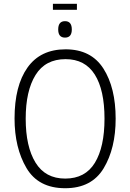

<svg xmlns="http://www.w3.org/2000/svg" viewBox="-20 -986 689 1016"><path d="M592 -358Q592 -522 527 -623.5Q462 -725 327 -725Q194 -725 125.5 -628.5Q57 -532 57 -359Q57 -204 120 -97Q183 10 325 10Q465 10 528.5 -95.5Q592 -201 592 -358ZM116 -358Q116 -505 168 -589Q220 -673 327 -673Q430 -673 481.5 -591.5Q533 -510 533 -358Q533 -208 482 -124.5Q431 -41 325 -41Q220 -41 168 -125.5Q116 -210 116 -358ZM387 -966H260V-934H387ZM324 -874Q288 -874 288 -830Q288 -787 324 -787Q360 -787 360 -830Q360 -874 324 -874Z"/></svg>

Font: Noto Sans UI SemiCondensed Light
Style: Regular
Weight: 300
Width: 4
Designer: Monotype Design Team
Foundry: Monotype Imaging Inc.
Version: Version 1.901